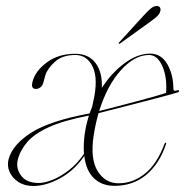

<svg xmlns="http://www.w3.org/2000/svg" viewBox="-20 -611 616 639"><path d="M8.5 -81Q22 -130 84 -169.5Q146 -209 278 -233.5Q282 -244.5 286.5 -255L290.5 -273.5Q307.5 -348.5 288.8 -388.2Q270 -428 230.5 -428Q187 -428 161.8 -404.5Q136.5 -381 130.5 -359L124.5 -337Q121 -325 114 -320Q107 -315 99.5 -315Q81.5 -315 88.5 -340Q98 -375.5 136.5 -403.8Q175 -432 230.5 -432Q274.5 -432 297.8 -401.5Q321 -371 319 -318.5Q352 -369.5 395 -401Q438 -432.5 480 -432.5Q516.5 -432.5 536.8 -397.5Q557 -362.5 557 -316Q557 -305.5 570 -310.5Q574.5 -312 576 -309Q577 -306 573 -304Q570.5 -303 549.2 -297Q528 -291 496 -282.8Q464 -274.5 428.2 -265.2Q392.5 -256 360.5 -247.8Q328.5 -239.5 308 -234.5Q297.5 -198 291.5 -158.5Q280 -81.5 305.2 -41.2Q330.5 -1 374.5 -1Q422 -1 462 -32.8Q502 -64.5 527 -131Q528.5 -136 531 -136Q534.5 -136 532 -130Q510.5 -66 466.8 -29.2Q423 7.5 360.5 7.5Q319.5 7.5 293 -17.5Q266.5 -42.5 260.5 -92Q227.5 -43.5 180.2 -17.8Q133 8 91 8Q61.5 8 41 -5.5Q20.5 -19 11.8 -39.2Q3 -59.5 8.5 -81ZM476 -428Q428.5 -428 382.8 -377.8Q337 -327.5 310 -241.5Q332 -247 365 -255.5Q398 -264 432.5 -273.2Q467 -282.5 494.5 -290.2Q522 -298 532.5 -302Q533.5 -307.5 533.5 -320.5Q533.5 -365.5 517.5 -396.8Q501.5 -428 476 -428ZM530.5 -296.5Q530.5 -296.5 530.5 -297ZM262 -165.5Q266.5 -196 276 -226.5Q191 -210 142 -187.5Q93 -165 69.8 -137.2Q46.5 -109.5 39 -78.5Q32.5 -50.5 50.5 -26.2Q68.5 -2 109.5 -2Q128 -2 154.8 -12.5Q181.5 -23 209.5 -44.8Q237.5 -66.5 259.5 -99Q257 -129 262 -165.5ZM456 -557Q470.5 -573 481 -582Q491.5 -591 501 -591Q509.5 -591 512.5 -586Q515.5 -581 513.5 -574Q511.5 -564.5 502 -556Q492.5 -547.5 478.5 -537.5L380.5 -467Q377 -464 375 -466Q374 -467.5 377.5 -471Z"/></svg>

Font: Fraunces 144pt Thin
Style: Italic
Weight: 100
Italic angle: -16°
Version: Version 1.000;[b76b70a41]